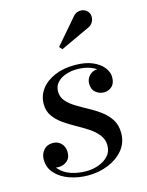

<svg xmlns="http://www.w3.org/2000/svg" viewBox="-108 -759 638 836"><g transform="rotate(-15 211.0 -341.0)"><path d="M186 10Q141 10 102 -3.8Q63 -17.5 39 -43.8Q15 -70 15 -107Q15 -131 30 -148.8Q45 -166.5 71.5 -166.5Q94.5 -166.5 109.2 -151Q124 -135.5 124 -111Q124 -85 107.8 -71.8Q91.5 -58.5 70 -58.5Q55 -58.5 42.8 -64Q30.5 -69.5 23.2 -80.2Q16 -91 16 -107H43Q43 -75.5 61.8 -54Q80.5 -32.5 112.2 -21.2Q144 -10 183 -10Q210.5 -10 237.2 -19.5Q264 -29 281.5 -47.8Q299 -66.5 299 -95Q299 -122 283 -142.5Q267 -163 241.8 -179.8Q216.5 -196.5 188.2 -212Q160 -227.5 134.8 -245.2Q109.5 -263 93.5 -285.8Q77.5 -308.5 77.5 -340Q77.5 -377 99.5 -406.5Q121.5 -436 161 -452.8Q200.5 -469.5 252 -469.5Q299.5 -469.5 331.5 -455.5Q363.5 -441.5 379.8 -420.2Q396 -399 396 -377.5Q396 -348.5 380.5 -335Q365 -321.5 345.5 -321.5Q324.5 -321.5 308 -335Q291.5 -348.5 291.5 -375Q291.5 -395.5 306.2 -411Q321 -426.5 344 -426.5Q363 -426.5 379 -412.8Q395 -399 395 -377.5H371.5Q371.5 -396 357.5 -412.5Q343.5 -429 317.2 -439.2Q291 -449.5 255.5 -449.5Q229.5 -449.5 205.8 -441.5Q182 -433.5 167 -417.2Q152 -401 152 -376.5Q152 -351.5 167.8 -333.2Q183.5 -315 208.5 -299.8Q233.5 -284.5 261.5 -269.5Q289.5 -254.5 314.5 -235.8Q339.5 -217 355.2 -192.2Q371 -167.5 371 -132Q371 -88 344.8 -56.2Q318.5 -24.5 276.2 -7.2Q234 10 186 10ZM218 -550 206.5 -563 303 -675Q311.5 -685.5 321.8 -689.2Q332 -693 342 -692Q352 -691 360 -685.8Q368 -680.5 372.5 -673.5Q378.5 -663.5 377.8 -650.8Q377 -638 370 -627.5Q363 -617 350.5 -611.5Z"/></g></svg>

Font: Bodoni Moda 11pt Medium
Style: Italic
Weight: 500
Italic angle: -13°
Designer: Owen Earl
Foundry: indestructible type
Version: Version 2.004